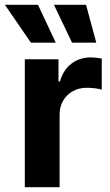

<svg xmlns="http://www.w3.org/2000/svg" viewBox="-46 -776 456 796"><path d="M56.9 -530.3H196.5V-438.2H202.4Q216.5 -486.9 250.5 -512.4Q284.5 -538 329.7 -538Q353 -538 375.9 -533.2V-404.1Q366.6 -407.7 348.2 -409.9Q329.8 -412.1 314 -412.1Q281.9 -412.1 256.3 -398.2Q230.7 -384.3 215.9 -359Q201.1 -333.8 201.1 -301.4V0H56.9ZM-25.7 -756.1H111.5L185.2 -599.2H82.1ZM177.6 -756.1H310.7L353.1 -599.2H252.6Z"/></svg>

Font: Pretendard JP Variable
Style: Regular
Weight: 400
Designer: Base glyphs from Inter by Rasmus Andersson; Hangul glyphs from Noto Sans CJK(Source Han Sans) by Jang Soo-young and Kang
Foundry: Kil Hyung-jin
Version: Version 1.307;Glyphs 3.2 (3192)